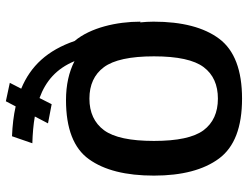

<svg xmlns="http://www.w3.org/2000/svg" viewBox="-116 -726 847 656"><g transform="rotate(-90 308.0 -398.5)"><path d="M298.5 4.5C395.5 4.5 464 -21.5 503 -73.5C542 -125.5 561.5 -200.5 561.5 -298C561.5 -313.5 560.5 -328.5 559 -343.5L561.5 -342.5C561.5 -424 541 -513.5 495.5 -567.5C463.5 -660.5 410 -718 332.5 -750L352.5 -789L289.5 -802.5L272 -769C241 -776 207 -780 170 -781.5L146 -712C179 -711 209.5 -708.5 237.5 -703.5L214 -658.5L279.5 -646L300.5 -687.5C358.5 -666.5 401 -629.5 426.5 -568C389.5 -587 345 -597 293.5 -597C196 -597 128.5 -570.5 91.5 -518.5C54 -466.5 35.5 -392.5 35.5 -296.5C35.5 -201 55 -126.5 94 -74C133 -21.5 201 4.5 298.5 4.5ZM298.5 -78C251 -78 215 -94.5 190.5 -127C166 -160 154 -216.5 154 -296.5C154 -377 166 -433.5 190.5 -467C215 -500 251 -517 298.5 -517C345.5 -517 381.5 -500.5 406 -467.5C430.5 -434.5 443 -377.5 443 -296.5C443 -215.5 430.5 -159 406 -126.5C381.5 -94 345.5 -78 298.5 -78Z"/></g></svg>

Font: Anybody Medium
Style: Regular
Weight: 500
Designer: Tyler Finck
Foundry: Etcetera Type Company
Version: Version 1.110